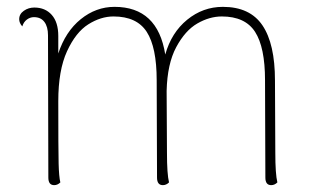

<svg xmlns="http://www.w3.org/2000/svg" viewBox="-20 -532 913 560"><path d="M789 0Q781 8 771 8Q754 8 754 -14L753 -298Q753 -394 724 -439Q695 -484 627 -484Q591 -484 555.5 -463.5Q520 -443 494 -394.5Q468 -346 466 -267L467 -87Q467 -24 473 0Q465 8 455 8Q438 8 438 -14L437 -298Q437 -394 408 -439Q379 -484 311 -484Q274 -484 237.5 -461Q201 -438 175.5 -382.5Q150 -327 150 -237Q150 -94 151 -55Q152 -16 156 0Q148 8 138 8Q121 8 121 -14L120 -429Q120 -454 109.5 -468Q99 -482 79 -482Q68 -482 58.5 -475Q49 -468 45 -455Q36 -465 36 -476Q36 -491 49.5 -500.5Q63 -510 80 -510Q112 -510 131 -488.5Q150 -467 150 -427V-376Q171 -440 215.5 -476Q260 -512 314 -512Q440 -512 462 -373Q480 -437 526 -474.5Q572 -512 630 -512Q709 -512 745.5 -458Q782 -404 782 -297L783 -87Q783 -24 789 0Z"/></svg>

Font: Arima Madurai Thin
Style: Regular
Weight: 250
Designer: Joana Correia and Natanael Gama
Foundry: NDISCOVER
Version: Version 1.020; ttfautohint (v1.5) -l 7 -r 28 -G 50 -x 13 -D 